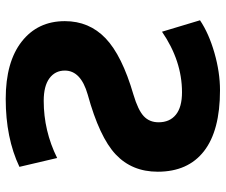

<svg xmlns="http://www.w3.org/2000/svg" viewBox="-79 -701 790 672"><g transform="rotate(-90 316.0 -365.0)"><path d="M99 -560 68 -692Q169 -740 306 -740Q435 -740 506.5 -684Q578 -628 578 -533Q578 -448 518 -390.5Q458 -333 321 -293Q267 -277 245.5 -257Q224 -237 224 -205Q224 -166 250.5 -144.5Q277 -123 329 -123Q439 -123 541 -193L581 -60Q535 -29 467 -9.5Q399 10 336 10Q195 10 123 -46Q51 -102 51 -208Q51 -298 111.5 -355Q172 -412 321 -453Q405 -477 405 -533Q405 -567 378 -587Q351 -607 299 -607Q194 -607 99 -560Z"/></g></svg>

Font: M PLUS 1p ExtraBold
Style: Regular
Weight: 800
Version: Version 1.062